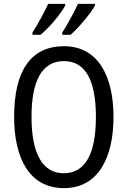

<svg xmlns="http://www.w3.org/2000/svg" viewBox="-20 -1056 659 993"><path d="M471 -1027V-1036H383C368 -1002 330 -930 302 -888V-876H345C385 -911 449 -986 471 -1027ZM317 -1027V-1036H229C213 -1000 177 -932 148 -888V-876H190C237 -916 295 -984 317 -1027ZM567 -451C567 -661 488 -817 311 -817C139 -817 53 -689 53 -452C53 -244 128 -83 311 -83C488 -83 567 -241 567 -451ZM143 -451C143 -639 197 -740 311 -740C422 -740 476 -640 476 -451C476 -261 421 -160 310 -160C199 -160 143 -263 143 -451Z"/></svg>

Font: Noto Sans Kannada UI Condensed
Style: Regular
Weight: 400
Width: 3
Designer: Jelle Bosma - Monotype Design Team
Foundry: Monotype Imaging Inc.
Version: Version 2.005